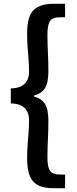

<svg xmlns="http://www.w3.org/2000/svg" viewBox="-20 -820 407 1012"><path d="M261 172Q214 172 183.5 158Q153 144 138 110Q123 76 123 16Q123 -25 125.5 -57.5Q128 -90 130.5 -121Q133 -152 133 -189Q133 -211 124.5 -230Q116 -249 95.5 -261.5Q75 -274 37 -275V-354Q75 -355 95.5 -367.5Q116 -380 124.5 -399Q133 -418 133 -439Q133 -476 130.5 -507Q128 -538 125.5 -570.5Q123 -603 123 -643Q123 -734 157 -767Q191 -800 261 -800H323V-729H298Q257 -729 243.5 -709Q230 -689 230 -638Q230 -590 232.5 -544.5Q235 -499 235 -444Q235 -384 217 -355.5Q199 -327 159 -316V-311Q199 -301 217 -272Q235 -243 235 -184Q235 -130 232.5 -84.5Q230 -39 230 10Q230 60 243.5 80Q257 100 298 100H323V172Z"/></svg>

Font: Noto Sans TC Thin SemiBold
Style: Regular
Weight: 600
Version: Version 2.004-H2;hotconv 1.0.118;makeotfexe 2.5.65603